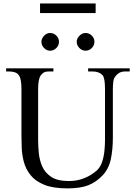

<svg xmlns="http://www.w3.org/2000/svg" viewBox="-20 -1048 763 1084"><path d="M712.4 -644.5H687Q666.5 -644.5 652.6 -636.2Q638.7 -627.9 627.4 -610.8Q617.2 -598.6 617.2 -542V-272.5Q617.2 -204.1 605.7 -149.4Q594.2 -94.7 559.1 -57.6Q523.4 -20 478.8 -2.2Q434.1 15.6 360.8 15.6Q279.3 15.6 229 -5.1Q178.7 -25.9 151.9 -60.1Q125 -94.2 114.5 -134.5Q104 -174.8 102.5 -214.6Q101.1 -254.4 101.1 -285.6V-545.4Q101.1 -606.9 84.5 -625.5Q70.3 -644.5 29.8 -644.5H14.6V-662.1H281.7V-644.5H256.8Q236.8 -644.5 226.6 -638.2Q216.3 -631.8 207.5 -618.7Q202.1 -608.9 198.7 -591.1Q195.3 -573.2 195.3 -545.4V-256.3Q195.3 -224.1 199 -184.6Q202.6 -145 218.3 -108.9Q233.9 -72.8 269.3 -49.3Q304.7 -25.9 367.7 -25.9Q407.2 -25.9 438.7 -36.1Q470.2 -46.4 492.4 -60.5Q514.6 -74.7 526.4 -85.4Q547.4 -105 557.1 -135.7Q566.9 -166.5 569.8 -198.5Q572.8 -230.5 572.8 -253.4V-545.4Q572.8 -607.9 559.1 -623.5Q539.6 -644.5 502.4 -644.5H477.5V-662.1H712.4ZM513.2 -812Q513.2 -792 498.3 -776.9Q483.4 -761.7 462.9 -761.7Q442.9 -761.7 428 -777.1Q413.1 -792.5 413.1 -812Q413.1 -830.6 428.7 -846.2Q444.3 -861.8 462.9 -861.8Q483.4 -861.8 498.3 -846.9Q513.2 -832 513.2 -812ZM313 -812Q313 -792 298.1 -776.9Q283.2 -761.7 262.7 -761.7Q243.2 -761.7 228.5 -777.1Q213.9 -792.5 213.9 -812Q213.9 -830.6 229 -846.2Q244.1 -861.8 262.7 -861.8Q283.2 -861.8 298.1 -846.9Q313 -832 313 -812ZM520 -974.1H206.1V-1028.3H520Z"/></svg>

Font: BabelStone Roman
Style: Regular
Weight: 400
Designer: Walt Agee, Victor Gaultney, Peter Martin, Debbi Hosken, Becca Hirsbrunner (SIL); Andrew West (BabelStone)
Foundry: BabelStone
Version: Version 16.000